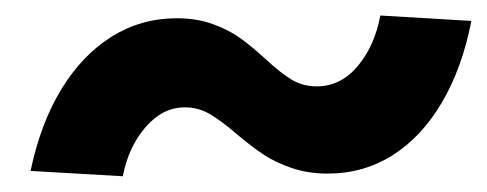

<svg xmlns="http://www.w3.org/2000/svg" viewBox="-20 -430 622 245"><path d="M205.1 -406.7Q231 -406.7 251.2 -399.4Q271.5 -392.1 285.9 -381.8Q300.3 -371.6 317.9 -355.5Q337.9 -336.9 352.1 -328.4Q366.2 -319.8 384.3 -319.8Q414.6 -319.8 436.3 -345.5Q458 -371.1 465.3 -410.2L581.5 -403.3Q569.8 -343.3 543.9 -299.3Q518.1 -255.4 481 -231.9Q443.8 -208.5 398.4 -208.5Q373 -208.5 352.3 -215.6Q331.5 -222.7 316.4 -232.7Q301.3 -242.7 282.2 -258.8Q261.7 -276.4 247.3 -284.7Q232.9 -293 215.8 -293Q187.5 -293 165.8 -267.8Q144 -242.7 136.7 -205.1L19 -211.9Q31.7 -272.5 58.3 -316.2Q85 -359.9 122.6 -383.3Q160.2 -406.7 205.1 -406.7Z"/></svg>

Font: Reddit Sans Fudge
Style: Bold
Weight: 700
Italic angle: -11.25°
Designer: Stephen Hutchings
Version: Version 1.013